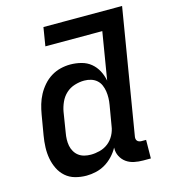

<svg xmlns="http://www.w3.org/2000/svg" viewBox="-110 -824 821 922"><g transform="rotate(-15 300.0 -363.5)"><path d="M207 8Q178 8 151 0.5Q124 -7 104 -24.5Q84 -42 72 -66.5Q60 -91 55 -118Q50 -145 51 -174Q52 -203 57 -232L74 -332Q78 -356 85 -380Q92 -404 104 -426.5Q116 -449 133.5 -469Q151 -489 173 -502.5Q195 -516 219.5 -522Q244 -528 268 -528Q296 -528 323 -521Q350 -514 370 -497.5Q390 -481 402.5 -457.5Q415 -434 420 -407L459 -643H176L191 -735H582L479 -113Q478 -107 479 -101.5Q480 -96 483.5 -92Q487 -88 492.5 -86Q498 -84 504 -84H527L526 8H488Q465 8 443.5 3.5Q422 -1 405 -13Q388 -25 378 -44.5Q368 -64 369 -86V-88Q357 -66 339 -47Q321 -28 299.5 -15.5Q278 -3 254 2.5Q230 8 207 8ZM253 -84Q275 -84 298 -90Q321 -96 339.5 -110.5Q358 -125 369.5 -146.5Q381 -168 384 -191L401 -291Q404 -308 404.5 -325Q405 -342 402.5 -358.5Q400 -375 393.5 -390Q387 -405 375 -415.5Q363 -426 347 -431Q331 -436 313 -436Q290 -436 265.5 -428.5Q241 -421 222.5 -404Q204 -387 193.5 -363.5Q183 -340 179 -317L163 -217Q160 -201 159.5 -184.5Q159 -168 162 -152.5Q165 -137 173 -123.5Q181 -110 193 -101Q205 -92 220.5 -88Q236 -84 253 -84Z"/></g></svg>

Font: Iosevka Semibold Extended
Style: Italic
Weight: 600
Width: 7
Italic angle: -9°
Monospace: yes
Designer: Belleve Invis
Foundry: Belleve Invis
Version: Version 32.5.0; ttfautohint (v1.8.4)